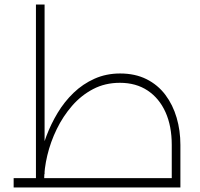

<svg xmlns="http://www.w3.org/2000/svg" viewBox="-20 -824 881 844"><path d="M735 0V-187Q735 -270 707.5 -331Q680 -392 629 -426Q578 -460 507 -460Q442 -460 389.5 -432.5Q337 -405 297 -359Q257 -313 229.5 -256.5Q202 -200 188 -141Q174 -82 174 -31H145Q145 -72 154.5 -122.5Q164 -173 184 -226Q204 -279 233.5 -328Q263 -377 303.5 -416Q344 -455 395.5 -478Q447 -501 508 -501Q574 -501 624 -476Q674 -451 707 -407Q740 -363 756.5 -306.5Q773 -250 773 -187V0ZM40 0V-41H761V0ZM138 -25V-804H176V-59Z"/></svg>

Font: Alexandria ExtraLight
Style: Regular
Weight: 250
Designer: Mohamed Gaber
Foundry: Kief Type Foundry
Version: Version 5.100